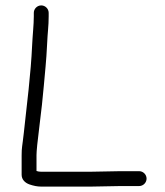

<svg xmlns="http://www.w3.org/2000/svg" viewBox="-20 -696 610 710"><path d="M494.5 -63H425.4L317.8 -61H131.5C125.8 -61 120.5 -61.8 115 -63.7V-122.8C115 -136.7 118.5 -172.8 125.7 -229C132.9 -285.6 138.3 -335.3 142 -378.2C145.9 -424 151.5 -472.9 154 -529.6C156.1 -578.6 160 -597.8 160 -635.5V-648.5C160 -663.5 147.5 -676 132.5 -676C117.5 -676 105 -663.5 105 -648.5V-635.5C105 -603.8 100.7 -568.9 98.8 -528C94.2 -424.5 79.2 -307 68.1 -204.9C62.3 -152 60 -152.5 60 -120.9V-49.8C60 -32.4 72.2 -19.8 89.3 -13.9C104.3 -8.8 118.3 -6 131.5 -6H318.3L425.6 -8H494.5C509.5 -8 522 -20.5 522 -35.5C522 -50.5 509.5 -63 494.5 -63Z"/></svg>

Font: MewTooHand
Style: BdWide
Weight: 400
Designer: Mew Too, Robert Jablonski
Version: Version 0.77